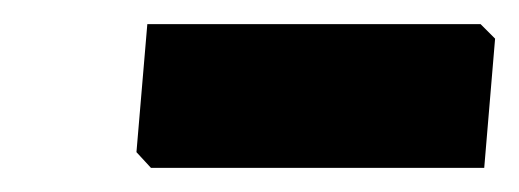

<svg xmlns="http://www.w3.org/2000/svg" viewBox="-20 -710 430 159"><path d="M378 -690 390 -678 381 -571H105L93 -584L102 -690Z"/></svg>

Font: Alegreya Sans Black
Style: Italic
Weight: 900
Italic angle: -7°
Designer: Juan Pablo del Peral
Foundry: Huerta Tipografica
Version: Version 2.007